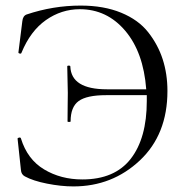

<svg xmlns="http://www.w3.org/2000/svg" viewBox="-20 -656 669 688"><path d="M269 -636Q352 -636 414 -610.5Q476 -585 511 -540.5Q546 -496 563 -443.5Q580 -391 580 -330Q580 -174 481 -81Q382 12 243 12Q199 12 148.5 2Q98 -8 69 -24Q56 -31 55 -47L43 -159Q43 -162 48.5 -163Q54 -164 55 -160Q78 -85 138 -49Q198 -13 275 -13Q391 -13 448.5 -87Q506 -161 506 -294V-315H360Q291 -315 262 -294Q233 -273 233 -221Q233 -219 227.5 -219Q222 -219 222 -221Q222 -249 222.5 -280Q223 -311 223 -323Q223 -339 222 -369.5Q221 -400 221 -418Q221 -421 226.5 -421Q232 -421 232 -418Q235 -336 363 -336H504Q494 -469 428.5 -546Q363 -623 266 -623Q200 -623 144.5 -584Q89 -545 57 -467Q56 -463 51 -464Q46 -465 46 -468L60 -580Q62 -599 75 -604Q170 -636 269 -636Z"/></svg>

Font: Cormorant SC
Style: Regular
Weight: 400
Designer: Christian Thalmann (Catharsis Fonts)
Version: Version 1.000;PS 002.000;hotconv 1.0.88;makeotf.lib2.5.64775